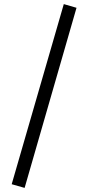

<svg xmlns="http://www.w3.org/2000/svg" viewBox="-20 -741 430 936"><path d="M100 175 37 157 291 -721 353 -703Z"/></svg>

Font: EauTest Medium
Style: Regular
Weight: 500
Designer: Christian Thalmann (Catharsis Fonts)
Version: Version 0.001;PS 000.001;hotconv 1.0.88;makeotf.lib2.5.64775